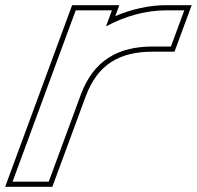

<svg xmlns="http://www.w3.org/2000/svg" viewBox="-37 -653 762 743"><path d="M373.2 -550.9C447.3 -591 528.8 -613 606.1 -613H676.1L624.4 -473H554.4C417.3 -473 325 -417.6 276 -287.5L274 -282L248.2 -212L177.4 -20L151.6 50H11.6L37.4 -20L108.2 -212L134 -282C134.4 -283.2 134.9 -284.5 135.3 -285.7L230.2 -543L256.1 -613H396.1ZM409.1 -590.5 424.8 -633H242.1L116.6 -292.7C116.1 -291.3 115.7 -290.1 115.2 -288.9L-17.1 70H165.5L294.8 -280.5C340.8 -402.9 423.7 -453 554.4 -453H638.4L704.8 -633H606.1C540.7 -633 471.8 -617.5 409.1 -590.5Z"/></svg>

Font: Nordica Plus
Style: NordicaClassicRgOblOl
Weight: 500
Version: Version 1.01